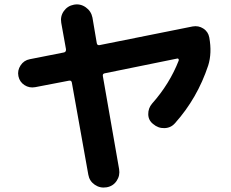

<svg xmlns="http://www.w3.org/2000/svg" viewBox="-20 -796 1040 865"><path d="M138.7 -403.3Q112.3 -398.4 90.3 -412.6Q68.4 -426.8 63 -452.6Q57.6 -478.5 72.8 -501.5Q87.9 -524.4 114.3 -529.3L267.6 -559.6Q278.3 -561.5 277.3 -574.2L255.9 -693.4Q251 -722.7 267.6 -746.1Q284.2 -769.5 313 -774.9Q341.8 -780.3 366.2 -763.2Q390.6 -746.1 396.5 -716.8L416 -601.6Q418 -590.8 428.7 -592.8L847.7 -676.8Q874 -681.6 896 -667.5Q918 -653.3 922.9 -627Q935.5 -556.6 918 -501Q869.1 -353.5 768.6 -241.2Q750 -219.7 721.2 -218.8Q692.4 -217.8 669.9 -237.3Q648.4 -253.9 647.9 -281.2Q647.5 -308.6 665 -329.1Q744.1 -418 785.2 -523.4Q786.1 -527.3 784.2 -530.3Q782.2 -533.2 778.3 -532.2L452.1 -465.8Q441.4 -463.9 443.4 -453.1L516.6 -34.2Q521.5 -4.9 505.4 19Q489.3 43 460 47.9Q430.7 52.7 406.7 36.1Q382.8 19.5 377.9 -8.8L303.7 -423.8Q301.8 -434.6 291 -432.6Z"/></svg>

Font: Rounded-X Mgen+ 1mn bold
Style: Bold
Weight: 700
Designer: [Source Han Sans]
Ryoko NISHIZUKA  (kana & ideographs); Paul D. Hunt (Latin, Greek & Cyrillic); Wenlong ZHANG  (bopomofo
Version: Version 1.059.20150602